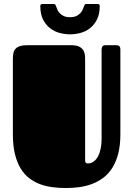

<svg xmlns="http://www.w3.org/2000/svg" viewBox="-20 -929 672 968"><path d="M586.9 -252.4Q586.9 -196.8 576.2 -155Q565.4 -113.3 546.4 -83Q527.3 -52.7 501.5 -33.2Q475.6 -13.7 445.1 -2Q414.6 9.8 380.6 14.4Q346.7 19 312 19Q278.8 19 245.8 14.9Q212.9 10.7 183.3 0Q153.8 -10.7 128.4 -29.8Q103 -48.8 84.5 -79.1Q65.9 -109.4 55.4 -151.9Q44.9 -194.3 44.9 -252.4V-632.8Q44.9 -649.9 47.9 -662.6Q50.8 -675.3 59.1 -683.8Q67.4 -692.4 82 -696.8Q96.7 -701.2 120.1 -701.2H337.9Q366.2 -701.2 381.1 -692.9Q396 -684.6 402.1 -672.1Q408.2 -659.7 408.7 -645.8Q409.2 -631.8 409.2 -620.1V-118.7Q409.2 -111.3 413.3 -108.2Q417.5 -105 421.4 -105Q439 -105 452.1 -114.5Q465.3 -124 474.1 -140.6Q482.9 -157.2 487.5 -179.7Q492.2 -202.1 492.2 -228V-678.2Q492.2 -686.5 495.8 -693.8Q499.5 -701.2 512.2 -701.2H563Q567.4 -701.2 571.8 -700.7Q576.2 -700.2 579.6 -698Q583 -695.8 585 -691.2Q586.9 -686.5 586.9 -678.2ZM333 -842.3Q352.1 -842.3 364.5 -848.1Q377 -854 384.5 -862.1Q392.1 -870.1 396 -878.9Q399.9 -887.7 401.9 -893.1Q404.3 -899.4 406.2 -904.1Q408.2 -908.7 415 -908.7H473.1Q478.5 -908.7 480.7 -905.5Q482.9 -902.3 482.9 -899.9Q482.9 -857.4 468.5 -829.8Q454.1 -802.2 432.1 -785.6Q410.2 -769 383.8 -762.5Q357.4 -755.9 333 -755.9Q308.6 -755.9 282.2 -762.5Q255.9 -769 233.9 -785.6Q211.9 -802.2 197.5 -829.8Q183.1 -857.4 183.1 -899.9Q183.1 -902.3 185.3 -905.5Q187.5 -908.7 192.9 -908.7H251Q257.8 -908.7 259.8 -904.1Q261.7 -899.4 264.2 -893.1Q266.1 -887.7 270 -878.9Q273.9 -870.1 281.5 -862.1Q289.1 -854 301.5 -848.1Q314 -842.3 333 -842.3Z"/></svg>

Font: Fascinate
Style: Regular
Weight: 900
Designer: Astigmatic (AOETI)
Foundry: Astigmatic (AOETI)
Version: Version 1.000